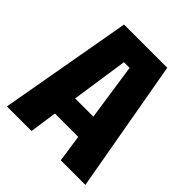

<svg xmlns="http://www.w3.org/2000/svg" viewBox="-192 -827 955 955"><g transform="rotate(45 285.0 -350.0)"><path d="M9 0 133 -700H437L561 0H388L367 -144H203L182 0ZM221 -268H349L305 -567H265Z"/></g></svg>

Font: Tektur SemiCondensed
Style: Bold
Weight: 700
Width: 4
Designer: Adam Jagosz
Foundry: Adam Jagosz
Version: Version 1.005;gftools[0.9.30]